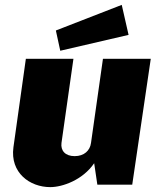

<svg xmlns="http://www.w3.org/2000/svg" viewBox="-20 -757 648 787"><path d="M479 -737 209 -632 227 -549 507 -614ZM186 10C236 10 319 -19 366 -88L379 0H522L598 -516H402L353 -171C349 -140 325 -117 286 -117C247 -117 228 -140 232 -171L281 -516H86L35 -153C21 -49 102 10 186 10Z"/></svg>

Font: United Sans Black
Style: Italic
Weight: 900
Italic angle: -8°
Designer: Pablo Impallari, Rodrigo Fuenzalida (Modified by Dan O. Williams)
Version: Version 1.000;PS 001.000;hotconv 1.0.88;makeotf.lib2.5.64775